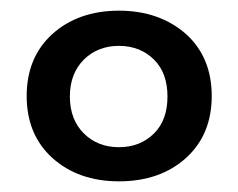

<svg xmlns="http://www.w3.org/2000/svg" viewBox="-20 -796 447 360"><path d="M329 -732C296 -761 254 -776 203 -776C152 -776 110 -761 78 -732C46 -703 30 -664 30 -616C30 -568 46 -529 78 -500C110 -471 152 -456 203 -456C255 -456 297 -471 329 -500C361 -529 377 -568 377 -616C377 -664 361 -703 329 -732ZM137 -684C154 -701 176 -710 203 -710C230 -710 252 -701 269 -684C286 -667 294 -644 294 -615C294 -586 286 -563 269 -546C252 -529 230 -520 203 -520C176 -520 154 -529 137 -546C120 -563 111 -586 111 -615C111 -644 120 -667 137 -684Z"/></svg>

Font: Argentum Sans
Style: Regular
Weight: 400
Designer: Julieta Ulanovsky
Foundry: Julieta Ulanovsky
Version: Version 5.001;March 29, 2019;FontCreator 11.5.0.2425 64-bit